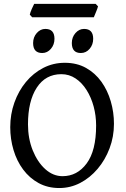

<svg xmlns="http://www.w3.org/2000/svg" viewBox="-20 -953 647 988"><path d="M285.2 14.6Q225.6 14.6 178.7 -11Q131.8 -36.6 99.1 -80.6Q66.4 -124.5 49.6 -180.9Q32.7 -237.3 32.7 -298.8Q32.7 -365.2 54 -425Q75.2 -484.9 113.3 -531Q151.4 -577.1 202.6 -603.5Q253.9 -629.9 313.5 -629.9Q375.5 -629.9 422.6 -603.5Q469.7 -577.1 501.7 -532.5Q533.7 -487.8 550 -431.6Q566.4 -375.5 566.4 -315.9Q566.4 -249.5 543.9 -189.9Q521.5 -130.4 482.4 -84.2Q443.4 -38.1 392.8 -11.7Q342.3 14.6 285.2 14.6ZM301.8 -46.4Q377.4 -46.4 426 -112.1Q474.6 -177.7 474.6 -307.1Q474.6 -357.9 461.9 -405Q449.2 -452.1 425.5 -489.7Q401.9 -527.3 368.9 -549.3Q335.9 -571.3 295.9 -571.3Q214.4 -571.3 169.2 -502Q124 -432.6 124 -313Q124 -240.2 148.4 -179.4Q172.9 -118.7 213.1 -82.5Q253.4 -46.4 301.8 -46.4ZM260.3 -753.4Q260.3 -723.1 241.9 -701.7Q223.6 -680.2 197.3 -680.2Q150.4 -680.2 150.4 -731.4Q150.4 -761.7 169.2 -783Q188 -804.2 213.4 -804.2Q260.3 -804.2 260.3 -753.4ZM459.5 -753.4Q459.5 -723.1 441.2 -701.7Q422.9 -680.2 396 -680.2Q349.6 -680.2 349.6 -731.4Q349.6 -761.7 368.4 -783Q387.2 -804.2 412.6 -804.2Q459.5 -804.2 459.5 -753.4ZM484.4 -920.4Q481.9 -909.7 474.1 -891.4Q466.3 -873 462.9 -864.3H145.5L133.3 -877.4Q135.3 -888.2 143.1 -906Q150.9 -923.8 155.8 -933.1H472.2Z"/></svg>

Font: Gentium Book Plus
Style: Regular
Weight: 400
Designer: Victor Gaultney, Annie Olsen, Iska Routamaa, Becca Hirsbrunner
Foundry: SIL International
Version: Version 6.101